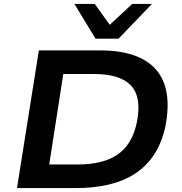

<svg xmlns="http://www.w3.org/2000/svg" viewBox="-20 -963 932 983"><path d="M67 0 179 -705H491Q692 -705 778 -607.5Q864 -510 827 -317Q809 -233 769.5 -172.5Q730 -112 671.5 -74Q613 -36 536.5 -18Q460 0 368 0ZM232 -121H380Q441 -121 491.5 -133Q542 -145 580 -170.5Q618 -196 643.5 -237.5Q669 -279 681 -338Q706 -465 651 -524.5Q596 -584 462 -584H304ZM469 -765 361 -943H465L542 -836L657 -943H758L587 -765Z"/></svg>

Font: Nunito Sans 7pt SemiExpanded
Style: Bold Italic
Weight: 700
Width: 6
Italic angle: -9°
Designer: Vernon Adams
Foundry: Vernon Adams
Version: Version 3.101;gftools[0.9.27]